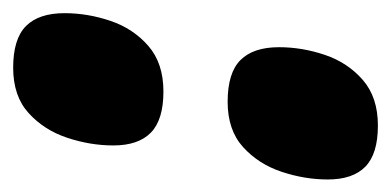

<svg xmlns="http://www.w3.org/2000/svg" viewBox="-190 -426 608 299"><g transform="rotate(90 114.5 -276.0)"><path d="M-15 -72Q-15 -108 -3 -143.5Q9 -179 36 -202.5Q63 -226 107 -226Q151 -226 171 -206.5Q191 -187 191 -148Q191 -112 179 -76Q167 -40 140.5 -16Q114 8 70 8Q25 8 5 -12Q-15 -32 -15 -72ZM38 -406Q38 -442 50 -477.5Q62 -513 89 -536.5Q116 -560 160 -560Q204 -560 224 -540.5Q244 -521 244 -482Q244 -446 232 -410Q220 -374 193.5 -350Q167 -326 123 -326Q78 -326 58 -346Q38 -366 38 -406Z"/></g></svg>

Font: Georama SemiCondensed Black
Style: Italic
Weight: 900
Width: 4
Italic angle: -9°
Designer: Jean-Baptiste Levee
Foundry: Production Type
Version: Version 1.000